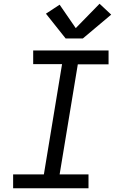

<svg xmlns="http://www.w3.org/2000/svg" viewBox="-20 -1004 640 1024"><path d="M50 0V-74H214L311 -662H157V-735H559V-661H395L298 -74H452V0ZM330 -799 225 -931 298 -979 384 -854 511 -984 573 -926 422 -799Z"/></svg>

Font: Iosevka Curly Extended Oblique
Style: Regular
Weight: 400
Width: 7
Italic angle: -9°
Monospace: yes
Designer: Belleve Invis
Foundry: Belleve Invis
Version: Version 11.1.0; ttfautohint (v1.8.3)